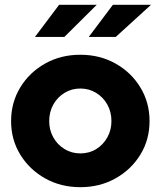

<svg xmlns="http://www.w3.org/2000/svg" viewBox="-20 -766 666 796"><path d="M313 10Q232 10 167 -26.5Q102 -63 64 -125Q26 -187 26 -264Q26 -341 64 -403.5Q102 -466 167 -502.5Q232 -539 313 -539Q394 -539 459 -502.5Q524 -466 562 -403.5Q600 -341 600 -264Q600 -187 562 -125Q524 -63 459 -26.5Q394 10 313 10ZM313 -130Q350 -130 379 -148Q408 -166 425 -196.5Q442 -227 442 -264Q442 -302 425 -332.5Q408 -363 378.5 -381Q349 -399 313 -399Q277 -399 247.5 -381Q218 -363 201 -332.5Q184 -302 184 -264Q184 -227 201 -196.5Q218 -166 247.5 -148Q277 -130 313 -130ZM125 -613 225 -746H381L247 -613ZM348 -613 448 -746H606L460 -613Z"/></svg>

Font: Red Hat Display Black
Style: Regular
Weight: 900
Designer: Pentagram, MCKL
Foundry: Pentagram, MCKL
Version: Version 1.023; ttfautohint (v1.8.3)